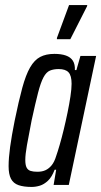

<svg xmlns="http://www.w3.org/2000/svg" viewBox="-20 -731 400 759"><path d="M105 8Q74 8 53.5 1Q33 -6 23.5 -24Q14 -42 14 -74Q14 -106 20 -150Q26 -194 38 -254Q54 -332 68 -383.5Q82 -435 99 -464.5Q116 -494 139 -506Q162 -518 195 -518Q222 -518 240.5 -511.5Q259 -505 268 -491Q277 -477 276 -454H282L298 -510H360L252 0H192L202 -60H196Q185 -31 169.5 -16.5Q154 -2 137.5 3Q121 8 105 8ZM128 -52Q147 -52 160.5 -58.5Q174 -65 184.5 -78Q195 -91 202 -114Q208 -131 216 -158.5Q224 -186 232 -219Q240 -252 247 -286Q254 -320 258.5 -350Q263 -380 263 -400Q263 -432 251 -445Q239 -458 212 -458Q192 -458 177.5 -452Q163 -446 152 -425.5Q141 -405 130.5 -364.5Q120 -324 105 -255Q93 -194 86.5 -157Q80 -120 80 -99Q80 -79 85 -69Q90 -59 100.5 -55.5Q111 -52 128 -52ZM205 -576V-581L253 -711H325L324 -706L258 -576Z"/></svg>

Font: Saira UltraCondensed Medium
Style: Italic
Weight: 500
Width: 1
Italic angle: -12°
Designer: Hector Gatti with collaboration of the Omnibus-Type team
Foundry: Omnibus-Type
Version: Version 1.101